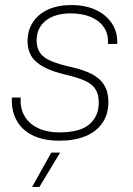

<svg xmlns="http://www.w3.org/2000/svg" viewBox="-20 -547 525 760"><path d="M215 10Q168 10 132 -2Q96 -14 72 -36.5Q48 -59 36.5 -90.5Q25 -122 27 -161H62Q59 -118 77.5 -87Q96 -56 131.5 -39.5Q167 -23 214 -23Q298 -23 334.5 -55.5Q371 -88 371 -140Q371 -174 357.5 -194.5Q344 -215 316 -227.5Q288 -240 245 -250Q185 -264 151 -283Q117 -302 103 -327Q89 -352 89 -383Q89 -427 110.5 -459.5Q132 -492 171 -509.5Q210 -527 262 -527Q319 -527 360 -507.5Q401 -488 423.5 -453.5Q446 -419 444 -373H407Q410 -411 392 -438Q374 -465 340 -479.5Q306 -494 259 -494Q198 -494 161.5 -465.5Q125 -437 125 -387Q125 -358 138 -338.5Q151 -319 181 -306Q211 -293 260 -282Q310 -271 343 -254Q376 -237 392.5 -210Q409 -183 409 -143Q409 -95 385.5 -60.5Q362 -26 318.5 -8Q275 10 215 10ZM107 193 183 57H218L136 193Z"/></svg>

Font: Mona Sans
Style: Italic
Weight: 200
Italic angle: -11.6951°
Designer: Deni Anggara
Foundry: GitHub
Version: Version 2.000